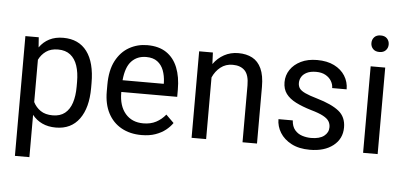

<svg xmlns="http://www.w3.org/2000/svg" viewBox="-57 -843 2460 1168"><g transform="rotate(5 1172.5 -259.0)"><path d="M300.8 -538.1Q395.5 -538.1 445.6 -471.2Q495.6 -404.3 495.6 -278.3V-248.5Q495.6 -127.9 445.6 -59.1Q395.5 9.8 302.2 9.8Q254.9 9.8 219 -7.1Q183.1 -23.9 158.2 -55.2V203.1H69.8V-528.3H151.4L155.8 -466.8Q180.2 -501.5 216.3 -519.8Q252.4 -538.1 300.8 -538.1ZM407.2 -248.5V-278.3Q407.2 -335 393.3 -376.7Q379.4 -418.5 350.3 -441.4Q321.3 -464.4 275.4 -464.4Q231 -464.4 202.4 -444.1Q173.8 -423.8 158.2 -391.6V-133.3Q173.8 -102.1 202.6 -82.3Q231.4 -62.5 276.9 -62.5Q322.3 -62.5 351.1 -85.4Q379.9 -108.4 393.6 -150.4Q407.2 -192.4 407.2 -248.5Z M1022 -240.7H680.7V-236.3Q680.7 -155.3 720.7 -108.6Q760.7 -62 830.1 -62Q875 -62 908.2 -79.6Q941.4 -97.2 965.8 -127.4L1013.7 -80.1Q997.6 -56.6 972.2 -36.4Q946.8 -16.1 910.4 -3.2Q874 9.8 825.2 9.8Q754.9 9.8 702.4 -19.5Q649.9 -48.8 621.1 -103.8Q592.3 -158.7 592.3 -236.3V-276.4Q592.3 -365.7 622.8 -423.6Q653.3 -481.4 703.9 -509.8Q754.4 -538.1 814 -538.1Q884.8 -538.1 930.7 -507.1Q976.6 -476.1 999.3 -419.4Q1022 -362.8 1022 -285.6ZM813.5 -465.8Q758.8 -465.8 724.1 -429.4Q689.5 -393.1 682.1 -312.5H933.6V-322.3Q932.1 -361.8 919.9 -394.3Q907.7 -426.8 881.8 -446.3Q856 -465.8 813.5 -465.8Z M1370.1 -538.1Q1419.4 -538.1 1455.3 -519Q1491.2 -500 1510.7 -457.8Q1530.3 -415.5 1530.3 -346.2V0H1441.9V-347.2Q1441.9 -410.6 1415.8 -437.5Q1389.6 -464.4 1341.3 -464.4Q1298.8 -464.4 1267.8 -439.9Q1236.8 -415.5 1219.7 -376.5V0H1130.9V-528.3H1214.8L1217.8 -458Q1244.6 -495.6 1283.4 -516.8Q1322.3 -538.1 1370.1 -538.1Z M1840.8 -231.4Q1785.2 -248 1745.8 -268.1Q1706.5 -288.1 1685.5 -316.4Q1664.6 -344.7 1664.6 -386.7Q1664.6 -428.7 1687.5 -462.9Q1710.4 -497.1 1752.2 -517.6Q1793.9 -538.1 1851.1 -538.1Q1912.1 -538.1 1955.3 -516.6Q1998.5 -495.1 2021.7 -458.3Q2044.9 -421.4 2044.9 -376H1956.5Q1956.5 -398.4 1944.3 -418.9Q1932.1 -439.5 1908.7 -452.6Q1885.3 -465.8 1851.1 -465.8Q1816.4 -465.8 1794.4 -454.8Q1772.5 -443.8 1762.2 -426.5Q1752 -409.2 1752 -389.6Q1752 -370.1 1761.5 -356.4Q1771 -342.8 1796.9 -330.6Q1822.8 -318.4 1870.6 -304.7Q1960.9 -278.3 2005.1 -242.9Q2049.3 -207.5 2049.3 -143.6Q2049.3 -74.2 1995.8 -32.2Q1942.4 9.8 1853.5 9.8Q1786.6 9.8 1740.7 -14.4Q1694.8 -38.6 1671.1 -77.1Q1647.5 -115.7 1647.5 -159.2H1734.9Q1737.3 -122.1 1755.4 -100.8Q1773.4 -79.6 1800.3 -71Q1827.1 -62.5 1854.5 -62.5Q1906.7 -62.5 1933.8 -83.5Q1960.9 -104.5 1960.9 -137.2Q1960.9 -157.2 1951.2 -173.3Q1941.4 -189.5 1915.3 -203.6Q1889.2 -217.8 1840.8 -231.4Z M2223.1 -720.7Q2248.5 -720.7 2262.2 -706.1Q2275.9 -691.4 2275.9 -669.9Q2275.9 -648.9 2262.2 -634.3Q2248.5 -619.6 2223.1 -619.6Q2197.8 -619.6 2184.1 -634.3Q2170.4 -648.9 2170.4 -669.9Q2170.4 -691.4 2184.1 -706.1Q2197.8 -720.7 2223.1 -720.7ZM2267.1 0H2178.2V-528.3H2267.1Z"/></g></svg>

Font: Robert Sans Medium
Style: Regular
Weight: 500
Designer: Christian Robertson (extended by Adam Twardoch)
Foundry: Google
Version: Version 12.135;April 2, 2019;FontCreator 11.5.0.2425 64-bit;